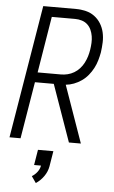

<svg xmlns="http://www.w3.org/2000/svg" viewBox="-63 -777 626 1056"><g transform="rotate(5 250.0 -248.5)"><path d="M10 0 132 -735H313Q341 -735 367.5 -728.5Q394 -722 415 -706.5Q436 -691 450 -668.5Q464 -646 470 -619.5Q476 -593 475 -565Q474 -537 470 -509Q466 -487 459.5 -464.5Q453 -442 442 -421Q431 -400 415.5 -381Q400 -362 380 -348Q360 -334 337.5 -325.5Q315 -317 293 -315L404 0H338L227 -314H123L71 0ZM133 -369H262Q280 -369 298.5 -373.5Q317 -378 334 -388Q351 -398 364.5 -413Q378 -428 387 -445.5Q396 -463 401.5 -481Q407 -499 410 -518Q413 -537 414 -556Q415 -575 412 -593.5Q409 -612 401.5 -628.5Q394 -645 381 -657Q368 -669 350 -674.5Q332 -680 313 -680H184ZM176 238 151 202Q168 192 180.5 175.5Q193 159 196 140H158L172 55H257L243 140Q238 169 220 195Q202 221 176 238Z"/></g></svg>

Font: Iosevka SS04 Light
Style: Italic
Weight: 300
Italic angle: -9°
Monospace: yes
Designer: Belleve Invis
Foundry: Belleve Invis
Version: Version 19.0.0; ttfautohint (v1.8.4)